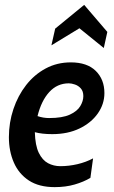

<svg xmlns="http://www.w3.org/2000/svg" viewBox="-20 -758 468 788"><path d="M351 -28Q323.5 -11.5 286.5 -0.8Q249.5 10 204.5 10Q140 10 98.5 -17.2Q57 -44.5 36.8 -91Q16.5 -137.5 16.5 -195Q16.5 -255 35 -310.2Q53.5 -365.5 87.2 -408.8Q121 -452 167.5 -477Q214 -502 270.5 -502Q337.5 -502 373 -467Q408.5 -432 408.5 -376Q408.5 -331 381.5 -292.5Q354.5 -254 306.5 -230.8Q258.5 -207.5 194.5 -207.5Q152 -207.5 123 -215.5Q124.5 -161 139.2 -130.8Q154 -100.5 177.2 -88.2Q200.5 -76 227.5 -76Q262.5 -76 297.8 -84.2Q333 -92.5 362 -108ZM262.5 -416Q215 -416 182.2 -380.2Q149.5 -344.5 134 -281.5Q157.5 -273.5 181.5 -273.5Q236 -273.5 266.5 -287.5Q297 -301.5 309.5 -322.5Q322 -343.5 322 -363.5Q322 -383.5 311.8 -395Q301.5 -406.5 287.5 -411.2Q273.5 -416 262.5 -416ZM191 -572 206.5 -640.5 325.5 -738 420.5 -627 406 -561 306 -642Z"/></svg>

Font: Cabin Condensed Medium
Style: Italic
Weight: 500
Width: 3
Italic angle: -10°
Designer: Pablo Impallari
Foundry: Pablo Impallari. http://www.impallari.com Igino Marini. http://www.ikern.com
Version: Version 3.001; ttfautohint (v1.8.3)